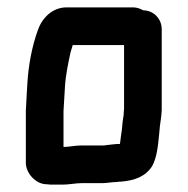

<svg xmlns="http://www.w3.org/2000/svg" viewBox="-20 -484 508 520"><path d="M152 -86V-183C153 -204 155 -229 156 -250C158 -282 165 -314 171 -342L177 -362H316V-190C315 -181 315 -176 315 -174C314 -168 313 -161 312 -153L310 -132L307 -111L305 -95L304 -94C298 -94 292 -94 286 -93L268 -91C264 -90 261 -90 258 -90H199C184 -90 166 -86 152 -86ZM368 -456C359 -461 350 -464 341 -464H160C121 -464 93 -434 82 -401C67 -359 57 -309 54 -256L52 -222C51 -209 51 -196 50 -185V-43C50 -15 77 15 106 15C111 16 119 16 128 16H151C166 16 186 12 201 12H258C269 12 284 9 295 9C300 8 304 8 307 8C345 5 374 -6 392 -34C405 -57 408 -90 411 -120L413 -142C415 -160 417 -165 418 -186V-405C418 -433 396 -456 368 -456Z"/></svg>

Font: Electronic
Style: UltBlk
Weight: 500
Version: Version 1.011